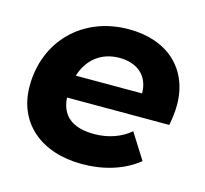

<svg xmlns="http://www.w3.org/2000/svg" viewBox="-85 -642 799 747"><g transform="rotate(15 314.0 -269.0)"><path d="M603 -309C603 -453 504 -546 347 -546C160 -546 30 -413 30 -233C30 -87 137 8 305 8C387 8 468 -14 530 -64L465 -167C428 -135 376 -117 321 -117C232 -117 187 -154 182 -227H594C599 -252 603 -280 603 -309ZM340 -429C412 -429 460 -389 460 -318H193C214 -385 265 -429 340 -429Z"/></g></svg>

Font: AWKNG-Font
Style: Bold Italic
Weight: 700
Italic angle: -11.3°
Designer: Awakening Church
Foundry: Awakening Church
Version: Version 1.700;PS 001.700;hotconv 1.0.88;makeotf.lib2.5.64775